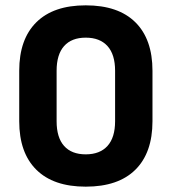

<svg xmlns="http://www.w3.org/2000/svg" viewBox="-20 -687 643 719"><path d="M301 12Q180 12 116 -51.5Q52 -115 52 -233V-422Q52 -540 116 -603.5Q180 -667 301 -667Q423 -667 487 -603.5Q551 -540 551 -422V-233Q551 -115 487 -51.5Q423 12 301 12ZM301 -109Q354 -109 382.5 -140.5Q411 -172 411 -233V-422Q411 -483 382.5 -514.5Q354 -546 301 -546Q248 -546 220 -514.5Q192 -483 192 -422V-233Q192 -172 220 -140.5Q248 -109 301 -109Z"/></svg>

Font: Sofia Sans ExtraBold
Style: Regular
Weight: 800
Designer: Botio Nikoltchev, Ani Petrova
Foundry: lettersoup
Version: Version 4.101; ttfautohint (v1.8.4.7-5d5b)